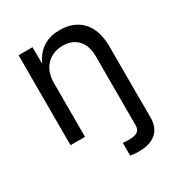

<svg xmlns="http://www.w3.org/2000/svg" viewBox="-178 -677 947 1009"><g transform="rotate(-30 295.5 -172.5)"><path d="M165 -327.1C165 -420.4 224.1 -473.6 302.7 -473.6C378.9 -473.6 425.8 -423.3 425.8 -339.4V79.6C425.8 113.3 409.2 128.9 354.5 128.9C348.1 128.9 332 128.4 321.3 126.5V204.1C331.1 206.5 351.1 208.5 372.1 208.5C464.8 208.5 514.2 164.6 514.2 83.5V0H513.7V-346.7C513.7 -484.9 439.5 -552.7 329.1 -552.7C255.9 -552.7 197.3 -522 162.1 -444.8L161.6 -545.9H77.1V0H165Z"/></g></svg>

Font: Raveo
Style: Regular
Weight: 400
Designer: Jakub Foglar, Rasmus Andersson (Inter)
Foundry: Jakubfoglar.com
Version: Version 1.100;Glyphs 3.2.3 (3260)